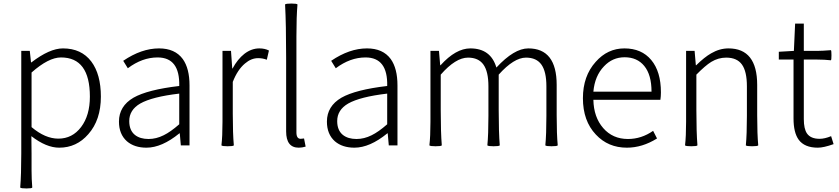

<svg xmlns="http://www.w3.org/2000/svg" viewBox="-20 -820 4735 1083"><path d="M129 243Q99 243 94 238Q100 166 100 46V-147V-533H148L155 -468H157Q260 -547 335 -547Q439 -547 495 -473Q549 -401 549 -275Q549 -143 478 -63Q412 13 314 13Q241 13 157 -52L158 46V142Q158 190 162 238Q159 243 129 243ZM309 -38Q388 -38 437.5 -103.5Q487 -169 487 -275Q487 -496 324 -496Q254 -496 158 -411V-257V-103Q235 -38 309 -38Z M806 13Q738 13 696 -23Q651 -63 651 -134Q651 -221 733 -269Q812 -314 991 -335Q995 -496 869 -496Q782 -496 701 -435L675 -477Q778 -547 877 -547Q967 -547 1011 -487Q1049 -434 1049 -338V-169V0H1000L994 -68H992Q893 13 806 13ZM818 -36Q861 -36 903 -57Q942 -76 991 -119V-205V-292Q838 -274 771 -236Q709 -200 709 -137Q709 -85 741 -59Q770 -36 818 -36Z M1264 5Q1234 5 1229 0Q1235 -50 1235 -133V-266V-533H1283L1290 -434H1292Q1320 -486 1358 -516Q1398 -547 1443 -547Q1474 -547 1497 -535L1485 -483Q1462 -492 1436 -492Q1397 -492 1362 -462Q1320 -427 1293 -358V-179Q1293 -66 1299 0Q1295 5 1264 5Z M1665 13Q1594 13 1594 -79V-495Q1594 -683 1588 -795Q1593 -800 1623 -800Q1654 -800 1658 -795Q1652 -728 1652 -615V-434V-73Q1652 -37 1676 -37Q1684 -37 1695 -39L1704 7Q1684 13 1665 13Z M1979 13Q1911 13 1869 -23Q1824 -63 1824 -134Q1824 -221 1906 -269Q1985 -314 2164 -335Q2168 -496 2042 -496Q1955 -496 1874 -435L1848 -477Q1951 -547 2050 -547Q2140 -547 2184 -487Q2222 -434 2222 -338V-169V0H2173L2167 -68H2165Q2066 13 1979 13ZM1991 -36Q2034 -36 2076 -57Q2115 -76 2164 -119V-205V-292Q2011 -274 1944 -236Q1882 -200 1882 -137Q1882 -85 1914 -59Q1943 -36 1991 -36Z M2437 5Q2407 5 2402 0Q2408 -50 2408 -133V-266V-533H2456L2463 -452H2465Q2551 -547 2633 -547Q2748 -547 2780 -439Q2880 -547 2960 -547Q3120 -547 3120 -341V-170Q3120 -63 3126 0Q3122 5 3091 5Q3061 5 3056 0Q3062 -62 3062 -166V-333Q3062 -416 3034 -455.5Q3006 -495 2947 -495Q2879 -495 2793 -399V-199Q2793 -74 2799 0Q2795 5 2764 5Q2734 5 2729 0Q2735 -62 2735 -166V-333Q2735 -416 2707 -455.5Q2679 -495 2620 -495Q2550 -495 2466 -399V-199Q2466 -74 2472 0Q2468 5 2437 5Z M3516 13Q3410 13 3341 -61Q3268 -138 3268 -266Q3268 -391 3340 -471Q3407 -547 3502 -547Q3599 -547 3653.5 -481.5Q3708 -416 3708 -299Q3708 -277 3705 -257H3516H3327Q3329 -159 3382.5 -97.5Q3436 -36 3522 -36Q3598 -36 3664 -82L3686 -39Q3603 13 3516 13ZM3327 -303H3491H3655Q3655 -398 3614 -448Q3574 -497 3503 -497Q3435 -497 3387 -446Q3335 -392 3327 -303Z M3879 5Q3849 5 3844 0Q3850 -50 3850 -133V-266V-533H3898L3905 -452H3907Q3954 -498 3991 -519Q4039 -547 4089 -547Q4251 -547 4251 -341V-170Q4251 -63 4257 0Q4253 5 4222 5Q4192 5 4187 0Q4193 -62 4193 -166V-333Q4193 -417 4165 -456Q4137 -495 4076 -495Q4032 -495 3992 -471Q3958 -450 3908 -399V-199Q3908 -74 3914 0Q3910 5 3879 5Z M4593 13Q4518 13 4485 -32Q4456 -72 4456 -152V-484H4373V-528L4458 -533L4465 -687H4514V-533H4591Q4617 -533 4667 -537Q4670 -534 4670 -508.5Q4670 -483 4667 -480Q4629 -484 4591 -484H4514V-316V-148Q4514 -93 4532 -67Q4553 -37 4603 -37Q4632 -37 4668 -52L4682 -7Q4626 13 4593 13Z"/></svg>

Font: GenSekiGothic TW L
Style: Regular
Weight: 300
Version: Version 1.501;PS 1;hotconv 16.6.51;makeotf.lib2.5.65220